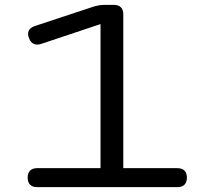

<svg xmlns="http://www.w3.org/2000/svg" viewBox="-20 -770 883 790"><path d="M132.8 -78.1H393.6V-670.9L149.4 -589.4Q131.8 -583.5 119.1 -589.4Q106.4 -595.2 99.6 -612.3Q92.3 -630.4 98.1 -643.3Q104 -656.2 122.6 -662.6L363.3 -742.2Q388.2 -750 411.1 -750H448.2Q467.3 -750 477.3 -740Q487.3 -730 487.3 -710.9V-78.1H710Q729 -78.1 739 -68.1Q749 -58.1 749 -39.1Q749 -20 739 -10Q729 0 710 0H132.8Q113.8 0 103.8 -10Q93.8 -20 93.8 -39.1Q93.8 -58.1 103.8 -68.1Q113.8 -78.1 132.8 -78.1Z"/></svg>

Font: Gyrochrome
Style: Regular
Weight: 400
Designer: David Moles
Foundry: David Moles
Version: Version 1.005;Glyphs 3.2.3 (3260)